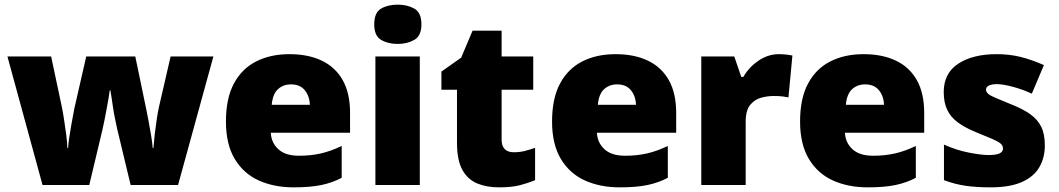

<svg xmlns="http://www.w3.org/2000/svg" viewBox="-20 -796 4555 826"><path d="M484 -242Q480 -261 475 -284.5Q470 -308 466.5 -332Q463 -356 460 -376Q457 -396 455 -407H452Q451 -396 447.5 -376Q444 -356 439.5 -331.5Q435 -307 430 -281.5Q425 -256 420 -235L364 0H163L12 -553H200L245 -341Q250 -318 255 -285.5Q260 -253 264.5 -219.5Q269 -186 270 -159H273Q274 -179 278 -205Q282 -231 286.5 -257Q291 -283 295 -303Q299 -323 300 -330L351 -553H562L609 -327Q613 -308 618.5 -278.5Q624 -249 629.5 -217Q635 -185 637 -159H640Q642 -186 646 -220.5Q650 -255 655 -287.5Q660 -320 665 -341L714 -553H898L746 0H542Z M1225 -563Q1306 -563 1364.5 -535Q1423 -507 1454.5 -451Q1486 -395 1486 -310V-225H1145Q1147 -182 1177.5 -154Q1208 -126 1266 -126Q1318 -126 1361 -136Q1404 -146 1450 -168V-31Q1410 -10 1362.5 0Q1315 10 1243 10Q1159 10 1093.5 -19.5Q1028 -49 990 -112Q952 -175 952 -273Q952 -373 986.5 -437Q1021 -501 1082.5 -532Q1144 -563 1225 -563ZM1232 -433Q1198 -433 1175.5 -412Q1153 -391 1149 -345H1313Q1312 -382 1291.5 -407.5Q1271 -433 1232 -433Z M1786 -553V0H1595V-553ZM1691 -776Q1732 -776 1762.5 -759Q1793 -742 1793 -691Q1793 -642 1762.5 -624.5Q1732 -607 1691 -607Q1649 -607 1619.5 -624.5Q1590 -642 1590 -691Q1590 -742 1619.5 -759Q1649 -776 1691 -776Z M2190 -141Q2216 -141 2237.5 -146.5Q2259 -152 2282 -160V-21Q2251 -8 2216 1Q2181 10 2127 10Q2073 10 2032.5 -7Q1992 -24 1969 -65.5Q1946 -107 1946 -182V-410H1879V-488L1964 -548L2013 -664H2138V-553H2274V-410H2138V-195Q2138 -168 2151.5 -154.5Q2165 -141 2190 -141Z M2628 -563Q2709 -563 2767.5 -535Q2826 -507 2857.5 -451Q2889 -395 2889 -310V-225H2548Q2550 -182 2580.5 -154Q2611 -126 2669 -126Q2721 -126 2764 -136Q2807 -146 2853 -168V-31Q2813 -10 2765.5 0Q2718 10 2646 10Q2562 10 2496.5 -19.5Q2431 -49 2393 -112Q2355 -175 2355 -273Q2355 -373 2389.5 -437Q2424 -501 2485.5 -532Q2547 -563 2628 -563ZM2635 -433Q2601 -433 2578.5 -412Q2556 -391 2552 -345H2716Q2715 -382 2694.5 -407.5Q2674 -433 2635 -433Z M3331 -563Q3347 -563 3364 -561Q3381 -559 3389 -557L3372 -377Q3362 -379 3347.5 -381Q3333 -383 3307 -383Q3283 -383 3255.5 -376Q3228 -369 3208 -345.5Q3188 -322 3188 -272V0H2997V-553H3139L3169 -465H3178Q3201 -506 3242.5 -534.5Q3284 -563 3331 -563Z M3695 -563Q3776 -563 3834.5 -535Q3893 -507 3924.5 -451Q3956 -395 3956 -310V-225H3615Q3617 -182 3647.5 -154Q3678 -126 3736 -126Q3788 -126 3831 -136Q3874 -146 3920 -168V-31Q3880 -10 3832.5 0Q3785 10 3713 10Q3629 10 3563.5 -19.5Q3498 -49 3460 -112Q3422 -175 3422 -273Q3422 -373 3456.5 -437Q3491 -501 3552.5 -532Q3614 -563 3695 -563ZM3702 -433Q3668 -433 3645.5 -412Q3623 -391 3619 -345H3783Q3782 -382 3761.5 -407.5Q3741 -433 3702 -433Z M4475 -170Q4475 -118 4451.5 -77Q4428 -36 4376.5 -13Q4325 10 4241 10Q4182 10 4135.5 3.5Q4089 -3 4041 -21V-174Q4094 -150 4148 -139.5Q4202 -129 4233 -129Q4265 -129 4280 -136Q4295 -143 4295 -157Q4295 -169 4285 -178Q4275 -187 4249.5 -198Q4224 -209 4177 -228Q4131 -247 4100.5 -269.5Q4070 -292 4055 -323.5Q4040 -355 4040 -400Q4040 -481 4102.5 -522Q4165 -563 4268 -563Q4323 -563 4371 -551Q4419 -539 4471 -516L4419 -393Q4378 -412 4336 -423Q4294 -434 4269 -434Q4247 -434 4234.5 -428Q4222 -422 4222 -411Q4222 -401 4230.5 -393Q4239 -385 4263 -375Q4287 -365 4333 -346Q4381 -327 4412.5 -304.5Q4444 -282 4459.5 -250.5Q4475 -219 4475 -170Z"/></svg>

Font: Noto Sans Cham Black
Style: Regular
Weight: 900
Version: Version 2.002